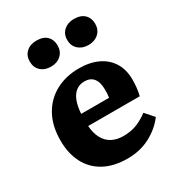

<svg xmlns="http://www.w3.org/2000/svg" viewBox="-184 -882 934 1013"><g transform="rotate(-30 282.5 -376.0)"><path d="M298 14Q214 14 155.5 -18Q97 -50 67 -108.5Q37 -167 37 -244Q37 -334 72 -397Q107 -460 169 -493.5Q231 -527 311 -527Q377 -527 425.5 -504Q474 -481 500.5 -438Q527 -395 527 -334Q527 -311 524.5 -286.5Q522 -262 516 -239H202Q205 -194 222 -162.5Q239 -131 268.5 -115.5Q298 -100 338 -100Q383 -100 419 -114Q455 -128 489 -154L535 -102Q496 -50 435 -18Q374 14 298 14ZM202 -313H372Q374 -325 374.5 -337Q375 -349 375 -361Q375 -406 356.5 -429.5Q338 -453 302 -453Q271 -453 249.5 -436Q228 -419 216.5 -388Q205 -357 202 -313ZM418 -608Q381 -608 357 -629.5Q333 -651 333 -688Q333 -723 357 -744.5Q381 -766 418 -766Q460 -766 482 -744.5Q504 -723 504 -688Q504 -652 480 -630Q456 -608 418 -608ZM190 -608Q152 -608 128.5 -629.5Q105 -651 105 -688Q105 -723 128.5 -744.5Q152 -766 190 -766Q232 -766 253.5 -744.5Q275 -723 275 -688Q275 -652 251 -630Q227 -608 190 -608Z"/></g></svg>

Font: Literata 18pt
Style: Bold
Weight: 700
Designer: Latin by Veronika Burian and Jose Scaglione. Greek by Irene Vlachou. Cyrillic by Vera Evstafieva.
Foundry: TypeTogether
Version: Version 3.103;gftools[0.9.29]